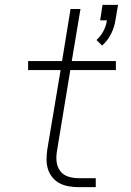

<svg xmlns="http://www.w3.org/2000/svg" viewBox="-20 -772 540 792"><path d="M401 -584 378 -607Q396 -623 407 -644.5Q418 -666 421 -688H393L403 -752H467L456 -688Q452 -660 438 -632Q424 -604 401 -584ZM304 0Q284 0 263.5 -3.5Q243 -7 226 -16Q209 -25 196.5 -40Q184 -55 178 -74Q172 -93 172 -113.5Q172 -134 175 -155L230 -483H96V-520H236L271 -735H312L276 -520H458V-483H270L215 -149Q211 -126 213.5 -104.5Q216 -83 228.5 -66.5Q241 -50 261.5 -43.5Q282 -37 304 -37H375V0Z"/></svg>

Font: Iosevka SS04 Extralight
Style: Italic
Weight: 200
Italic angle: -9°
Monospace: yes
Designer: Belleve Invis
Foundry: Belleve Invis
Version: Version 19.0.0; ttfautohint (v1.8.4)